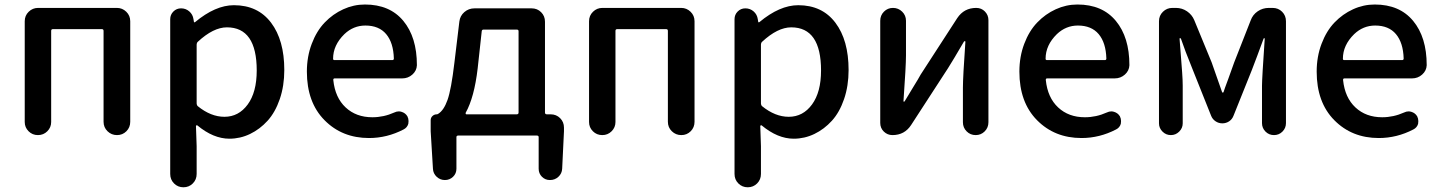

<svg xmlns="http://www.w3.org/2000/svg" viewBox="-20 -584 6228 830"><path d="M86.9 -56.6V-492.2Q86.9 -516.6 104 -533.2Q121.1 -549.8 144.5 -549.8H485.4Q508.8 -549.8 525.9 -533.2Q543 -516.6 543 -492.2V-57.6Q543 -33.2 526.4 -16.6Q509.8 0 485.8 0Q461.9 0 444.8 -16.6Q427.7 -33.2 427.7 -57.6V-450.2Q427.7 -458 420.9 -458H208Q201.2 -458 201.2 -450.2V-56.6Q201.2 -33.2 184.6 -16.6Q168 0 144 0Q120.1 0 103.5 -16.6Q86.9 -33.2 86.9 -56.6Z M715.8 168V-501Q715.8 -520.5 729.5 -534.2Q743.2 -547.9 762.7 -547.9Q783.2 -547.9 798.3 -534.7Q813.5 -521.5 816.4 -501L818.4 -489.3Q819.3 -487.3 820.8 -487.3Q822.3 -487.3 823.2 -488.3Q911.1 -561.5 991.2 -561.5Q1094.7 -561.5 1151.9 -485.8Q1209 -410.2 1209 -281.2Q1209 -212.9 1189.5 -155.8Q1169.9 -98.6 1136.7 -62Q1103.5 -25.4 1061 -4.9Q1018.6 15.6 971.7 15.6Q902.3 15.6 833 -42Q831.1 -43 829.1 -42Q827.1 -41 827.1 -39.1L830.1 47.9V168Q830.1 192.4 813.5 209Q796.9 225.6 772.9 225.6Q749 225.6 732.4 209Q715.8 192.4 715.8 168ZM950.2 -79.1Q1011.7 -79.1 1050.8 -132.3Q1089.8 -185.5 1089.8 -279.3Q1089.8 -465.8 960.9 -465.8Q902.3 -465.8 835 -403.3Q830.1 -398.4 830.1 -391.6V-136.7Q830.1 -129.9 835 -125Q891.6 -79.1 950.2 -79.1Z M1575.2 12.7Q1459 12.7 1382.8 -64.5Q1306.6 -141.6 1306.6 -274.4Q1306.6 -338.9 1327.6 -394.5Q1348.6 -450.2 1383.8 -486.8Q1418.9 -523.4 1463.9 -543.9Q1508.8 -564.5 1557.6 -564.5Q1665 -564.5 1723.6 -493.7Q1782.2 -422.9 1782.2 -302.7Q1782.2 -302.7 1782.2 -301.8Q1781.2 -278.3 1762.7 -261.7Q1744.1 -245.1 1718.8 -245.1H1426.8Q1419.9 -245.1 1420.9 -237.3Q1428.7 -162.1 1474.1 -119.6Q1519.5 -77.1 1589.8 -77.1Q1638.7 -77.1 1684.6 -97.7Q1694.3 -102.5 1704.1 -102.5Q1710 -102.5 1715.8 -100.6Q1732.4 -95.7 1741.2 -81.1Q1746.1 -71.3 1746.1 -60.5Q1746.1 -54.7 1745.1 -48.8Q1740.2 -32.2 1724.6 -24.4Q1653.3 12.7 1575.2 12.7ZM1419.9 -330.1Q1419.9 -324.2 1425.8 -324.2H1675.8Q1682.6 -324.2 1682.6 -331.1Q1682.6 -331.1 1682.6 -331.1Q1680.7 -399.4 1649.4 -436.5Q1618.2 -473.6 1559.6 -473.6Q1507.8 -473.6 1468.8 -436.5Q1419.9 -388.7 1419.9 -330.1Z M2070.3 -456.1Q2063.5 -456.1 2062.5 -449.2L2044.9 -288.1Q2030.3 -163.1 1993.2 -96.7Q1992.2 -94.7 1993.2 -92.3Q1994.1 -89.8 1996.1 -89.8H2213.9Q2221.7 -89.8 2221.7 -97.7V-449.2Q2221.7 -456.1 2213.9 -456.1ZM2335.9 -97.7Q2335.9 -89.8 2343.8 -89.8H2360.4Q2384.8 -89.8 2401.4 -73.2Q2418 -56.6 2418 -32.2V-16.6L2410.2 145.5Q2409.2 166 2394 180.2Q2378.9 194.3 2357.4 194.3Q2336.9 194.3 2322.8 180.2Q2308.6 166 2308.6 145.5V8.8Q2308.6 2 2300.8 2H1960.9Q1953.1 2 1953.1 8.8V145.5Q1953.1 166 1938.5 180.2Q1923.8 194.3 1903.3 194.3Q1882.8 194.3 1867.7 180.2Q1852.5 166 1851.6 145.5L1841.8 -16.6V-64.5Q1841.8 -75.2 1849.6 -82.5Q1857.4 -89.8 1868.2 -89.8Q1871.1 -89.8 1874 -91.8Q1898.4 -106.4 1914.6 -151.9Q1930.7 -197.3 1944.3 -312.5L1965.8 -491.2Q1968.8 -515.6 1987.3 -531.7Q2005.9 -547.9 2031.2 -547.9H2278.3Q2302.7 -547.9 2319.3 -531.2Q2335.9 -514.6 2335.9 -490.2Z M2526.4 -56.6V-492.2Q2526.4 -516.6 2543.5 -533.2Q2560.5 -549.8 2584 -549.8H2924.8Q2948.2 -549.8 2965.3 -533.2Q2982.4 -516.6 2982.4 -492.2V-57.6Q2982.4 -33.2 2965.8 -16.6Q2949.2 0 2925.3 0Q2901.4 0 2884.3 -16.6Q2867.2 -33.2 2867.2 -57.6V-450.2Q2867.2 -458 2860.4 -458H2647.5Q2640.6 -458 2640.6 -450.2V-56.6Q2640.6 -33.2 2624 -16.6Q2607.4 0 2583.5 0Q2559.6 0 2543 -16.6Q2526.4 -33.2 2526.4 -56.6Z M3155.3 168V-501Q3155.3 -520.5 3168.9 -534.2Q3182.6 -547.9 3202.1 -547.9Q3222.7 -547.9 3237.8 -534.7Q3252.9 -521.5 3255.9 -501L3257.8 -489.3Q3258.8 -487.3 3260.3 -487.3Q3261.7 -487.3 3262.7 -488.3Q3350.6 -561.5 3430.7 -561.5Q3534.2 -561.5 3591.3 -485.8Q3648.4 -410.2 3648.4 -281.2Q3648.4 -212.9 3628.9 -155.8Q3609.4 -98.6 3576.2 -62Q3543 -25.4 3500.5 -4.9Q3458 15.6 3411.1 15.6Q3341.8 15.6 3272.5 -42Q3270.5 -43 3268.6 -42Q3266.6 -41 3266.6 -39.1L3269.5 47.9V168Q3269.5 192.4 3252.9 209Q3236.3 225.6 3212.4 225.6Q3188.5 225.6 3171.9 209Q3155.3 192.4 3155.3 168ZM3389.6 -79.1Q3451.2 -79.1 3490.2 -132.3Q3529.3 -185.5 3529.3 -279.3Q3529.3 -465.8 3400.4 -465.8Q3341.8 -465.8 3274.4 -403.3Q3269.5 -398.4 3269.5 -391.6V-136.7Q3269.5 -129.9 3274.4 -125Q3331.1 -79.1 3389.6 -79.1Z M3837.9 0Q3816.4 0 3800.8 -15.1Q3785.2 -30.3 3785.2 -52.7V-494.1Q3785.2 -517.6 3801.3 -533.7Q3817.4 -549.8 3840.3 -549.8Q3863.3 -549.8 3879.9 -533.7Q3896.5 -517.6 3896.5 -494.1V-344.7Q3896.5 -298.8 3885.7 -147.5Q3884.8 -144.5 3887.7 -144.5Q3890.6 -144.5 3891.6 -147.5Q3900.4 -163.1 3925.8 -204.1Q3951.2 -245.1 3960 -261.7L4118.2 -505.9Q4147.5 -549.8 4200.2 -549.8Q4222.7 -549.8 4237.8 -534.2Q4252.9 -518.6 4252.9 -497.1V-55.7Q4252.9 -32.2 4236.8 -16.1Q4220.7 0 4197.8 0Q4174.8 0 4158.7 -16.1Q4142.6 -32.2 4142.6 -55.7V-205.1Q4142.6 -250 4153.3 -403.3Q4153.3 -406.2 4150.9 -406.2Q4148.4 -406.2 4146.5 -403.3Q4098.6 -321.3 4078.1 -289.1L3918.9 -43.9Q3890.6 0 3837.9 0Z M4655.3 12.7Q4539.1 12.7 4462.9 -64.5Q4386.7 -141.6 4386.7 -274.4Q4386.7 -338.9 4407.7 -394.5Q4428.7 -450.2 4463.9 -486.8Q4499 -523.4 4543.9 -543.9Q4588.9 -564.5 4637.7 -564.5Q4745.1 -564.5 4803.7 -493.7Q4862.3 -422.9 4862.3 -302.7Q4862.3 -302.7 4862.3 -301.8Q4861.3 -278.3 4842.8 -261.7Q4824.2 -245.1 4798.8 -245.1H4506.8Q4500 -245.1 4501 -237.3Q4508.8 -162.1 4554.2 -119.6Q4599.6 -77.1 4669.9 -77.1Q4718.8 -77.1 4764.6 -97.7Q4774.4 -102.5 4784.2 -102.5Q4790 -102.5 4795.9 -100.6Q4812.5 -95.7 4821.3 -81.1Q4826.2 -71.3 4826.2 -60.5Q4826.2 -54.7 4825.2 -48.8Q4820.3 -32.2 4804.7 -24.4Q4733.4 12.7 4655.3 12.7ZM4500 -330.1Q4500 -324.2 4505.9 -324.2H4755.9Q4762.7 -324.2 4762.7 -331.1Q4762.7 -331.1 4762.7 -331.1Q4760.7 -399.4 4729.5 -436.5Q4698.2 -473.6 4639.6 -473.6Q4587.9 -473.6 4548.8 -436.5Q4500 -388.7 4500 -330.1Z M4990.2 -50.8V-492.2Q4990.2 -516.6 5007.3 -533.2Q5024.4 -549.8 5047.9 -549.8H5063.5Q5089.8 -549.8 5111.3 -535.2Q5132.8 -520.5 5142.6 -497.1L5217.8 -314.5Q5259.8 -194.3 5262.7 -186.5Q5263.7 -183.6 5266.1 -183.6Q5268.6 -183.6 5269.5 -186.5Q5271.5 -194.3 5289.1 -241.2Q5306.6 -288.1 5315.4 -314.5L5386.7 -496.1Q5395.5 -520.5 5417 -535.2Q5438.5 -549.8 5464.8 -549.8H5481.4Q5505.9 -549.8 5522.5 -533.2Q5539.1 -516.6 5539.1 -492.2V-51.8Q5539.1 -30.3 5523.9 -15.1Q5508.8 0 5487.3 0Q5465.8 0 5450.7 -15.1Q5435.5 -30.3 5435.5 -51.8V-213.9Q5435.5 -243.2 5447.3 -417Q5447.3 -418.9 5445.3 -418.9Q5443.4 -418.9 5442.4 -417Q5433.6 -391.6 5415 -342.8Q5396.5 -293.9 5391.6 -281.2L5312.5 -84Q5306.6 -68.4 5293.5 -59.6Q5280.3 -50.8 5264.2 -50.8Q5248 -50.8 5234.9 -59.6Q5221.7 -68.4 5215.8 -83L5136.7 -281.2Q5100.6 -370.1 5085 -417Q5084 -418.9 5081.5 -418.9Q5079.1 -418.9 5079.1 -417Q5080.1 -402.3 5084 -354Q5087.9 -305.7 5090.3 -271.5Q5092.8 -237.3 5092.8 -213.9V-50.8Q5092.8 -30.3 5077.6 -15.1Q5062.5 0 5041.5 0Q5020.5 0 5005.4 -15.1Q4990.2 -30.3 4990.2 -50.8Z M5940.4 12.7Q5824.2 12.7 5748 -64.5Q5671.9 -141.6 5671.9 -274.4Q5671.9 -338.9 5692.9 -394.5Q5713.9 -450.2 5749 -486.8Q5784.2 -523.4 5829.1 -543.9Q5874 -564.5 5922.9 -564.5Q6030.3 -564.5 6088.9 -493.7Q6147.5 -422.9 6147.5 -302.7Q6147.5 -302.7 6147.5 -301.8Q6146.5 -278.3 6127.9 -261.7Q6109.4 -245.1 6084 -245.1H5792Q5785.2 -245.1 5786.1 -237.3Q5793.9 -162.1 5839.4 -119.6Q5884.8 -77.1 5955.1 -77.1Q6003.9 -77.1 6049.8 -97.7Q6059.6 -102.5 6069.3 -102.5Q6075.2 -102.5 6081.1 -100.6Q6097.7 -95.7 6106.4 -81.1Q6111.3 -71.3 6111.3 -60.5Q6111.3 -54.7 6110.4 -48.8Q6105.5 -32.2 6089.8 -24.4Q6018.6 12.7 5940.4 12.7ZM5785.2 -330.1Q5785.2 -324.2 5791 -324.2H6041Q6047.9 -324.2 6047.9 -331.1Q6047.9 -331.1 6047.9 -331.1Q6045.9 -399.4 6014.6 -436.5Q5983.4 -473.6 5924.8 -473.6Q5873 -473.6 5834 -436.5Q5785.2 -388.7 5785.2 -330.1Z"/></svg>

Font: Gen Jyuu Gothic P Medium
Style: Regular
Weight: 500
Designer: [Source Han Sans]
Ryoko NISHIZUKA  (kana & ideographs); Paul D. Hunt (Latin, Greek & Cyrillic); Wenlong ZHANG  (bopomofo
Version: Version 1.002.20150607